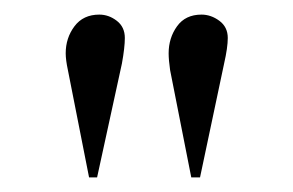

<svg xmlns="http://www.w3.org/2000/svg" viewBox="-20 -799 402 263"><path d="M102 -556 73 -703Q70 -717 70 -726Q70 -747 82 -763Q94 -779 116 -779Q129 -779 140 -770.5Q151 -762 151 -747Q151 -734 147 -712L113 -556ZM242 -556 213 -703Q211 -717 211 -726Q211 -747 222.5 -763Q234 -779 256 -779Q269 -779 280.5 -770.5Q292 -762 292 -747Q292 -734 287 -712L254 -556Z"/></svg>

Font: Literata 72pt Light
Style: Regular
Weight: 300
Designer: Latin by Veronika Burian and Jose Scaglione. Greek by Irene Vlachou. Cyrillic by Vera Evstafieva.
Foundry: TypeTogether
Version: Version 3.002